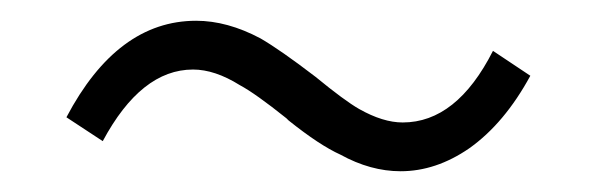

<svg xmlns="http://www.w3.org/2000/svg" viewBox="-20 -458 575 185"><path d="M366 -293Q337 -293 308 -309Q288 -318 258 -342L256 -344Q226 -368 211 -376Q187 -391 166 -391Q116 -391 79 -322L44 -345Q93 -438 169 -438Q199 -438 231 -421Q250 -410 284 -384Q312 -361 326 -353Q349 -340 368 -340Q420 -340 455 -409L491 -385Q466 -339 432 -315Q400 -293 366 -293Z"/></svg>

Font: GenSekiGothic TW L
Style: Regular
Weight: 300
Version: Version 1.501;PS 1;hotconv 16.6.51;makeotf.lib2.5.65220